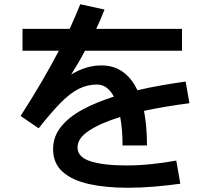

<svg xmlns="http://www.w3.org/2000/svg" viewBox="-20 -833 1040 904"><path d="M86 -594V-697H308Q335 -756 358 -813L472 -788Q455 -743 433 -697H837V-594H380Q365 -565 348.5 -537Q332 -509 315 -482Q386 -525 457 -525Q516 -525 558.5 -494.5Q601 -464 627 -408Q682 -421 739.5 -431Q797 -441 854 -449L872 -347Q817 -340 763 -331Q709 -322 658 -311Q672 -239 672 -148H557Q557 -223 546 -282Q457 -255 401 -219Q345 -183 345 -139Q345 -93 406.5 -73.5Q468 -54 575 -54Q631 -54 690.5 -60Q750 -66 810 -77L829 32Q772 40 708 45.5Q644 51 580 51Q478 51 399 33.5Q320 16 275 -24Q230 -64 230 -131Q230 -190 267.5 -236.5Q305 -283 369.5 -317.5Q434 -352 516 -378Q502 -405 482 -420Q462 -435 437 -435Q392 -435 351.5 -415Q311 -395 266.5 -350Q222 -305 162 -229L77 -287Q131 -371 175.5 -447Q220 -523 257 -594Z"/></svg>

Font: Murecho Medium
Style: Regular
Weight: 500
Designer: Neil Summerour
Foundry: Positype
Version: Version 1.010; ttfautohint (v1.8.3)